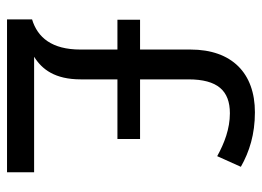

<svg xmlns="http://www.w3.org/2000/svg" viewBox="-122 -642 763 560"><g transform="rotate(90 260.0 -361.5)"><path d="M307 -723C193 -723 124 -656 124 -535V-388H37V-322H124V-214C124 -131 89 -89 36 -73V0H482V-79H145C182 -102 211 -140 211 -215V-322H385V-388H211V-529C211 -614 244 -650 310 -650C355 -650 397 -634 435 -613L466 -682C422 -707 371 -723 307 -723Z"/></g></svg>

Font: Noto Sans Myanmar UI SemiCondensed
Style: Regular
Weight: 400
Width: 4
Designer: Monotype Design Team
Foundry: Monotype Imaging Inc.
Version: Version 2.103